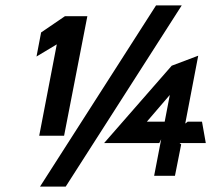

<svg xmlns="http://www.w3.org/2000/svg" viewBox="-20 -650 787 710"><path d="M115 -441 190 -486 125 -148H217L303 -590H220L132 -530ZM128 40H223L652 -630H557ZM365 -121H569L576 -135L550 0H627L650 -116L644 -121H741L727 -200H674L665 -193L713 -444L615 -407ZM523 -200 608 -299 589 -200Z"/></svg>

Font: Charger EcoBlack
Style: Obl
Weight: 1000
Designer: Jasper
Foundry: Cannot Into Space Fonts
Version: Version 1.1